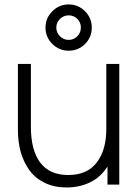

<svg xmlns="http://www.w3.org/2000/svg" viewBox="-20 -826 623 859"><path d="M277.3 12.7Q223.1 12.7 180.9 -7.6Q138.7 -27.8 112.5 -63.2Q86.4 -98.6 73.2 -144.5Q60.1 -190.4 60.1 -244.6V-540H118.2V-258.8Q118.2 -154.3 159.9 -98.6Q201.7 -43 285.2 -43Q370.1 -43 412.8 -98.9Q455.6 -154.8 455.6 -248.5V-540H513.7V0H460.9V-81.1Q431.6 -34.2 384 -10.7Q336.4 12.7 277.3 12.7ZM183.6 -702.6Q183.6 -745.1 214.1 -775.6Q244.6 -806.2 287.1 -806.2Q330.1 -806.2 360.4 -775.6Q390.6 -745.1 390.6 -702.6Q390.6 -659.2 360.4 -629.2Q330.1 -599.1 287.1 -599.1Q244.6 -599.1 214.1 -629.4Q183.6 -659.7 183.6 -702.6ZM287.1 -647.5Q310.1 -647.5 325.9 -663.8Q341.8 -680.2 341.8 -702.6Q341.8 -725.6 325.9 -741.5Q310.1 -757.3 287.1 -757.3Q264.6 -757.3 248.3 -741.2Q231.9 -725.1 231.9 -702.6Q231.9 -680.2 248.3 -663.8Q264.6 -647.5 287.1 -647.5Z"/></svg>

Font: Manrope Light
Style: Regular
Weight: 300
Designer: Mikhail Sharanda
Foundry: Mikhail Sharanda
Version: Version 4.505;FEAKit 1.0